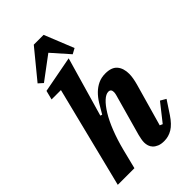

<svg xmlns="http://www.w3.org/2000/svg" viewBox="-288 -1066 1175 1175"><g transform="rotate(-45 299.5 -479.0)"><path d="M400 12Q373 12 355 4.5Q337 -3 326 -14.5Q315 -26 310.5 -40.5Q306 -55 306 -69Q306 -82 309 -97.5Q312 -113 315 -125L391 -397Q394 -409 394 -418Q394 -444 371 -444Q350 -444 325 -421Q300 -398 274.5 -356.5Q249 -315 226 -256.5Q203 -198 185 -128L153 0H9L173 -656H92L107 -715L344 -760L233 -375L245 -371Q264 -405 283 -435.5Q302 -466 324.5 -488Q347 -510 374.5 -523Q402 -536 437 -536Q491 -536 515 -507.5Q539 -479 539 -431Q539 -413 535.5 -393Q532 -373 526 -351L448 -76L466 -68L556 -182L592 -161L536 -76Q504 -28 471 -8Q438 12 400 12ZM101 -786 252 -970H337L414 -779L379 -760L280 -872L130 -760Z"/></g></svg>

Font: IBM Plex Serif
Style: Bold Italic
Weight: 700
Italic angle: -14°
Designer: Mike Abbink, Paul van der Laan, Pieter van Rosmalen
Foundry: Bold Monday
Version: Version 3.001